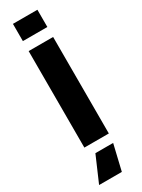

<svg xmlns="http://www.w3.org/2000/svg" viewBox="-241 -741 713 965"><g transform="rotate(-30 115.0 -259.0)"><path d="M44 0V-560H186V0ZM44 -618V-718H186V-618ZM181 52 146 200H14L78 52Z"/></g></svg>

Font: Tektur SemiCondensed SemiBold
Style: Regular
Weight: 600
Width: 4
Designer: Adam Jagosz
Foundry: Adam Jagosz
Version: Version 1.005;gftools[0.9.30]